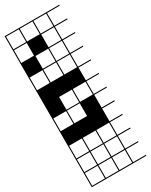

<svg xmlns="http://www.w3.org/2000/svg" viewBox="-254 -778 873 1108"><g transform="rotate(-30 182.0 -224.0)"><path d="M363.6 278.8H0V187.9H6.1V272.7H90.9V187.9H97V272.7H181.8V187.9H187.9V272.7H272.7V187.9H0V-727.3H363.6V-721.2H278.8V-636.4H363.6V-630.3H278.8V-545.5H363.6V-539.4H278.8V-454.5H363.6V-448.5H278.8V-363.6H363.6V-357.6H278.8V-272.7H363.6V-266.7H278.8V-181.8H363.6V-175.8H278.8V-90.9H363.6V-84.8H278.8V0H363.6V6.1H278.8V90.9H363.6V97H278.8V181.8H363.6V187.9H278.8V272.7H363.6ZM90.9 -636.4V-721.2H6.1V-636.4ZM187.9 -636.4H272.7V-721.2H187.9ZM97 -636.4H181.8V-721.2H97ZM6.1 -545.5H90.9V-630.3H6.1ZM97 -545.5H181.8V-630.3H97ZM187.9 -545.5H272.7V-630.3H187.9ZM6.1 -454.5H90.9V-539.4H6.1ZM97 -454.5H181.8V-539.4H97ZM187.9 -454.5H272.7V-539.4H187.9ZM6.1 -363.6H90.9V-448.5H6.1ZM97 -363.6H181.8V-448.5H97ZM187.9 -363.6H272.7V-448.5H187.9ZM97 -181.8H181.8V-266.7H97ZM187.9 -181.8H272.7V-266.7H187.9ZM6.1 -90.9H90.9V-175.8H6.1ZM97 -90.9H181.8V-175.8H97ZM187.9 90.9H272.7V6.1H187.9ZM97 90.9H181.8V6.1H97ZM6.1 90.9H90.9V6.1H6.1ZM97 181.8H181.8V97H97ZM6.1 181.8H90.9V97H6.1ZM187.9 181.8H272.7V97H187.9ZM0 -545.5H90.9V-454.5H0ZM90.9 -636.4H181.8V-545.5H90.9Z"/></g></svg>

Font: Micro 5 Charted
Style: Regular
Weight: 400
Designer: Sarah Cadigan-Fried
Version: Version 1.000; ttfautohint (v1.8.4.7-5d5b)